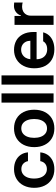

<svg xmlns="http://www.w3.org/2000/svg" viewBox="904 -1652 758 2607"><g transform="rotate(-90 1283.5 -348.0)"><path d="M37.1 -262.7Q37.1 -343.3 68.4 -405.5Q99.6 -467.8 157 -502.4Q214.4 -537.1 291 -537.1Q355 -537.1 405 -513.7Q455.1 -490.2 484.6 -447.3Q514.2 -404.3 518.6 -347.7H399.4Q391.6 -387.7 363.8 -412.6Q335.9 -437.5 292 -437.5Q253.4 -437.5 224.4 -416.7Q195.3 -396 179.2 -357.2Q163.1 -318.4 163.1 -265.6Q163.1 -211.4 179 -172.1Q194.8 -132.8 223.9 -111.8Q252.9 -90.8 292 -90.8Q334 -90.8 362.8 -114.3Q391.6 -137.7 399.4 -180.7H518.6Q513.7 -124.5 484.6 -81.1Q455.6 -37.6 405.8 -13.4Q356 10.7 291 10.7Q213.4 10.7 156 -23.9Q98.6 -58.6 67.9 -120.6Q37.1 -182.6 37.1 -262.7Z M589.8 -262.7Q589.8 -344.7 621.1 -406.7Q652.3 -468.8 710 -502.9Q767.6 -537.1 843.8 -537.1Q920.4 -537.1 978 -502.9Q1035.6 -468.8 1066.7 -406.7Q1097.7 -344.7 1097.7 -262.7Q1097.7 -181.2 1066.4 -119.1Q1035.2 -57.1 977.8 -23.2Q920.4 10.7 843.8 10.7Q767.6 10.7 710 -23.4Q652.3 -57.6 621.1 -119.4Q589.8 -181.2 589.8 -262.7ZM971.7 -263.7Q971.7 -313 957.3 -352.8Q942.9 -392.6 914.3 -415.5Q885.7 -438.5 844.7 -438.5Q802.7 -438.5 773.7 -415.5Q744.6 -392.6 730.2 -353Q715.8 -313.5 715.8 -263.7Q715.8 -213.9 730.2 -174.3Q744.6 -134.8 773.7 -111.8Q802.7 -88.9 844.7 -88.9Q885.7 -88.9 914.3 -111.8Q942.9 -134.8 957.3 -174.3Q971.7 -213.9 971.7 -263.7Z M1319.3 0H1194.3V-707H1319.3Z M1563.5 0H1438.5V-707H1563.5Z M1660.2 -261.7Q1660.2 -343.3 1691.4 -405.5Q1722.7 -467.8 1779.5 -502.4Q1836.4 -537.1 1911.1 -537.1Q1978.5 -537.1 2033.4 -508.3Q2088.4 -479.5 2120.8 -419.2Q2153.3 -358.9 2153.3 -269.5V-230.5H1783.2Q1783.7 -186 1800.8 -153.6Q1817.9 -121.1 1848.1 -104Q1878.4 -86.9 1918.9 -86.9Q1958.5 -86.9 1986.3 -102.1Q2014.2 -117.2 2026.4 -141.6H2148.4Q2137.2 -95.7 2106 -61.3Q2074.7 -26.9 2026.6 -8.1Q1978.5 10.7 1918 10.7Q1838.9 10.7 1780.5 -22.7Q1722.2 -56.2 1691.2 -117.7Q1660.2 -179.2 1660.2 -261.7ZM2034.2 -315.4Q2033.7 -351.6 2018.6 -379.9Q2003.4 -408.2 1976.1 -424.3Q1948.7 -440.4 1913.1 -440.4Q1876.5 -440.4 1847.9 -423.6Q1819.3 -406.7 1802.7 -378.2Q1786.1 -349.6 1783.7 -315.4Z M2250 -530.3H2371.1V-442.4H2377Q2390.6 -487.3 2426.3 -512.7Q2461.9 -538.1 2507.8 -538.1Q2535.2 -538.1 2552.7 -535.2V-419.9Q2544.4 -422.9 2527.3 -425.3Q2510.3 -427.7 2495.1 -427.7Q2460.9 -427.7 2433.6 -413.1Q2406.2 -398.4 2390.6 -372.1Q2375 -345.7 2375 -312.5V0H2250Z"/></g></svg>

Font: Pretendard JP SemiBold
Style: Regular
Weight: 600
Designer: Base glyphs from Inter by Rasmus Andersson; Hangeul glyphs from Noto Sans CJK(Source Han Sans) by Jang Soo-young and Kan
Foundry: Kil Hyung-jin
Version: Version 1.309